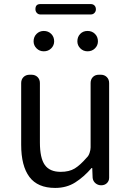

<svg xmlns="http://www.w3.org/2000/svg" viewBox="-20 -910 647 943"><path d="M251 13Q165 13 124.5 -41Q84 -95 84 -199V-502Q84 -520 95.5 -531.5Q107 -543 126 -543H134Q153 -543 164.5 -531.5Q176 -520 176 -502V-210Q176 -134 200 -100Q224 -66 278 -66Q320 -66 347 -82.5Q374 -99 406 -136Q415 -144 420 -159Q425 -174 425 -186V-502Q425 -520 436 -531.5Q447 -543 466 -543H475Q493 -543 504.5 -531.5Q516 -520 516 -502V-37Q516 -21 505 -10.5Q494 0 477 0Q461 0 449 -10Q437 -20 435 -36L433 -85H430Q392 -41 349.5 -14Q307 13 251 13ZM195 -658Q174 -658 159.5 -672.5Q145 -687 145 -707Q145 -729 159.5 -743.5Q174 -758 195 -758Q217 -758 231.5 -743.5Q246 -729 246 -707Q246 -687 231.5 -672.5Q217 -658 195 -658ZM178 -839Q168 -839 161 -846.5Q154 -854 154 -865Q154 -890 178 -890H426Q437 -890 444 -883Q451 -876 451 -864Q451 -854 444 -846.5Q437 -839 426 -839ZM410 -658Q389 -658 374.5 -672.5Q360 -687 360 -707Q360 -729 374 -743.5Q388 -758 410 -758Q432 -758 446.5 -743.5Q461 -729 461 -707Q461 -687 446.5 -672.5Q432 -658 410 -658Z"/></svg>

Font: Chiron GoRound TC
Style: Regular
Weight: 400
Designer: Ryoko NISHIZUKA 西塚涼子 (kana, bopomofo & ideographs); Paul D. Hunt (Latin, Greek & Cyrillic); Sandoll Communications 산돌커뮤니
Foundry: Adobe
Version: Version 1.000;hotconv 1.1.1;makeotfexe 2.6.0